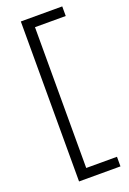

<svg xmlns="http://www.w3.org/2000/svg" viewBox="-169 -858 684 1015"><g transform="rotate(-20 173.0 -350.0)"><path d="M323 -800V-746H150V46H323V100H90V-800Z"/></g></svg>

Font: Pathway Extreme 8pt Thin
Style: Regular
Weight: 100
Designer: Eduardo Rodriguez Tunni
Foundry: Eduardo Rodriguez Tunni
Version: Version 1.000